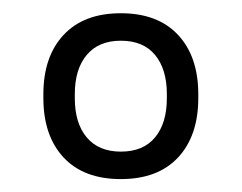

<svg xmlns="http://www.w3.org/2000/svg" viewBox="-20 -670 365 290"><path d="M162.5 -399.5Q106.5 -399.5 76 -432.2Q45.5 -465 45.5 -522V-527.5Q45.5 -584.5 76 -617.2Q106.5 -650 162.5 -650Q218.5 -650 249 -617.2Q279.5 -584.5 279.5 -527.5V-522Q279.5 -465 249 -432.2Q218.5 -399.5 162.5 -399.5ZM162.5 -441Q196.5 -441 214.2 -462.5Q232 -484 232 -521.5V-528Q232 -565.5 214.2 -587Q196.5 -608.5 162.5 -608.5Q129 -608.5 111 -587Q93 -565.5 93 -528V-521.5Q93 -484 111 -462.5Q129 -441 162.5 -441Z"/></svg>

Font: Anek Odia Light
Style: Regular
Weight: 300
Designer: Yesha Goshar & Mahesh Sahu (Odia), Yesha Goshar (Latin)
Foundry: Ek Type
Version: Version 1.003